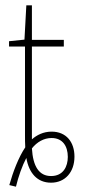

<svg xmlns="http://www.w3.org/2000/svg" viewBox="-20 -677 318 722"><path d="M15 19 40 25C49 -13 64 -55 79 -83C89 -26 120 10 172 10C225 10 260 -30 260 -88C260 -142 230 -182 174 -182C143 -182 118 -169 100 -153V-502H220V-527H100V-657H79L72 -528L14 -522V-502H74V-168C74 -152 74 -139 75 -123C50 -86 29 -31 15 19ZM172 -15C127 -15 104 -51 100 -119C119 -143 145 -158 174 -158C215 -158 235 -128 235 -87C235 -51 218 -15 172 -15Z"/></svg>

Font: Noto Sans Condensed Thin
Style: Regular
Weight: 100
Width: 3
Designer: Monotype Design Team
Foundry: Monotype Imaging Inc.
Version: Version 2.013